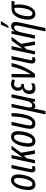

<svg xmlns="http://www.w3.org/2000/svg" viewBox="1648 -2468 1060 4396"><g transform="rotate(-90 2178.0 -270.0)"><path d="M153 10Q232 10 282.5 -53.5Q333 -117 357.5 -208.5Q382 -300 382 -382Q382 -546 255 -546Q191 -546 147 -504.5Q103 -463 76 -400Q49 -337 37 -270Q25 -203 25 -152Q25 10 153 10ZM161 -58Q103 -58 103 -151Q103 -191 111.5 -246Q120 -301 137.5 -354.5Q155 -408 181.5 -443.5Q208 -479 245 -479Q303 -479 303 -384Q303 -322 286.5 -245.5Q270 -169 238 -113.5Q206 -58 161 -58Z M505 10Q539 10 573 -6V-69Q548 -59 530 -59Q506 -59 506 -88Q506 -105 512 -129L599 -536H522L437 -135Q428 -92 428 -71Q428 10 505 10Z M635 0H712L751 -189L812 -255L854 0H936L879 -319L1040 -536H956L771 -286H769Q778 -319 784 -345.5Q790 -372 795 -392L827 -536H750Z M1145 10Q1224 10 1274.5 -53.5Q1325 -117 1349.5 -208.5Q1374 -300 1374 -382Q1374 -546 1247 -546Q1183 -546 1139 -504.5Q1095 -463 1068 -400Q1041 -337 1029 -270Q1017 -203 1017 -152Q1017 10 1145 10ZM1153 -58Q1095 -58 1095 -151Q1095 -191 1103.5 -246Q1112 -301 1129.5 -354.5Q1147 -408 1173.5 -443.5Q1200 -479 1237 -479Q1295 -479 1295 -384Q1295 -322 1278.5 -245.5Q1262 -169 1230 -113.5Q1198 -58 1153 -58Z M1545 9Q1617 9 1663.5 -41.5Q1710 -92 1736.5 -173.5Q1763 -255 1774.5 -350.5Q1786 -446 1787 -536H1711Q1710 -476 1701.5 -395Q1693 -314 1675.5 -237.5Q1658 -161 1628 -110.5Q1598 -60 1553 -60Q1504 -60 1504 -121Q1504 -143 1508.5 -168.5Q1513 -194 1519 -222L1586 -536H1509L1443 -232Q1436 -197 1431.5 -165.5Q1427 -134 1427 -112Q1427 9 1545 9Z M1758 240H1834L1877 39Q1885 2 1886 -28H1888Q1905 10 1945 10Q2004 10 2046 -62H2048L2044 0H2105L2218 -536H2142L2079 -244Q2059 -147 2030 -104Q2001 -61 1959 -61Q1916 -61 1916 -119Q1916 -134 1919 -152Q1922 -170 1926 -192L1999 -536H1922Z M2353 10Q2417 10 2467 -19V-87Q2418 -58 2371 -58Q2302 -58 2302 -133Q2302 -182 2331.5 -216.5Q2361 -251 2414 -251H2447L2460 -313H2434Q2371 -313 2371 -383Q2371 -425 2393.5 -452Q2416 -479 2455 -479Q2496 -479 2527 -453L2564 -512Q2520 -546 2453 -546Q2379 -546 2338 -500.5Q2297 -455 2297 -388Q2297 -316 2346 -289L2345 -285Q2285 -272 2253.5 -226.5Q2222 -181 2222 -120Q2222 -59 2255.5 -24.5Q2289 10 2353 10Z M2602 0H2684Q2779 -120 2840 -253.5Q2901 -387 2932 -536H2853Q2826 -409 2779.5 -294.5Q2733 -180 2676 -97Q2677 -126 2677.5 -157Q2678 -188 2679 -220L2684 -536H2606Z M2998 10Q3032 10 3066 -6V-69Q3041 -59 3023 -59Q2999 -59 2999 -88Q2999 -105 3005 -129L3092 -536H3015L2930 -135Q2921 -92 2921 -71Q2921 10 2998 10Z M3128 0H3205L3244 -189L3305 -255L3347 0H3429L3372 -319L3533 -536H3449L3264 -286H3262Q3271 -319 3277 -345.5Q3283 -372 3288 -392L3320 -536H3243Z M3657 240H3734L3859 -344Q3864 -370 3868.5 -397Q3873 -424 3873 -445Q3873 -498 3845.5 -522Q3818 -546 3777 -546Q3704 -546 3659 -464H3656L3666 -536H3603L3489 0H3567L3628 -288Q3648 -379 3676.5 -427Q3705 -475 3750 -475Q3793 -475 3793 -428Q3793 -408 3788.5 -382.5Q3784 -357 3779 -333ZM3734 -606H3781Q3794 -622 3816 -655Q3838 -688 3859 -720.5Q3880 -753 3889 -770L3891 -780H3813Q3802 -751 3777 -698.5Q3752 -646 3736 -617Z M4054 10Q4131 10 4179.5 -52Q4228 -114 4251.5 -201.5Q4275 -289 4275 -367Q4275 -398 4270.5 -423Q4266 -448 4259 -469H4342L4356 -536H4184Q4090 -536 4033.5 -474Q3977 -412 3951.5 -322.5Q3926 -233 3926 -152Q3926 -76 3960 -33Q3994 10 4054 10ZM4063 -57Q4005 -57 4005 -153Q4005 -219 4022.5 -292.5Q4040 -366 4077.5 -417.5Q4115 -469 4174 -469H4194Q4199 -436 4199 -391Q4199 -323 4185 -245Q4171 -167 4141 -112Q4111 -57 4063 -57Z"/></g></svg>

Font: Noto Sans UI Condensed
Style: Italic
Weight: 400
Width: 3
Italic angle: -12°
Designer: Monotype Design Team
Foundry: Monotype Imaging Inc.
Version: Version 1.901